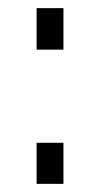

<svg xmlns="http://www.w3.org/2000/svg" viewBox="-20 -452 247 472"><path d="M136 0V-101H70V0ZM136 -330V-432H70V-330Z"/></svg>

Font: RazerF5 Light
Style: Regular
Weight: 300
Foundry: Razer Inc.
Version: Version 2